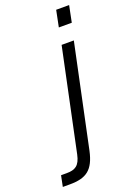

<svg xmlns="http://www.w3.org/2000/svg" viewBox="-254 -766 670 975"><g transform="rotate(-20 81.0 -278.5)"><path d="M166 -618H236L254 -707H184ZM-92 150H-54C36 150 77 120 98 24L215 -530H149L33 20C21 77 -4 91 -49 91H-80Z"/></g></svg>

Font: Geist Light
Style: Italic
Weight: 300
Italic angle: -12°
Designer: Basement.studio, Andrés Briganti, Mateo Zaragoza
Foundry: Basement.studio, Vercel, Andrés Briganti, Guido Ferreyra, Mateo Zaragoza
Version: Version 1.500